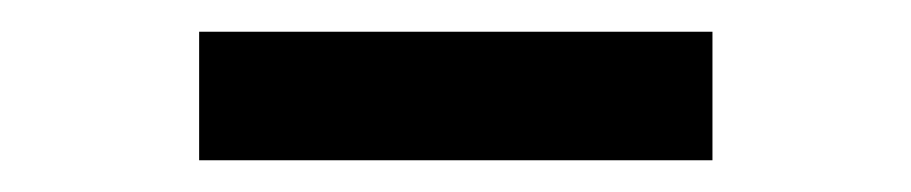

<svg xmlns="http://www.w3.org/2000/svg" viewBox="-20 -771 574 121"><path d="M105.5 -670V-751H429V-670Z"/></svg>

Font: Encode Sans Semi Condensed SmBd
Style: Regular
Weight: 600
Width: 4
Designer: Multiple Designers
Foundry: Impallari Type
Version: Version 2.000